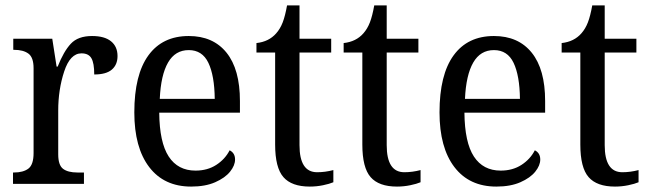

<svg xmlns="http://www.w3.org/2000/svg" viewBox="-20 -679 2399 709"><path d="M28 -42H31Q66 -42 85 -56.5Q104 -71 104 -114V-427Q104 -467 85 -481Q66 -495 32 -495H29V-536H173L189 -433H193Q215 -489 241.5 -517.5Q268 -546 320 -546Q366 -546 390 -526.5Q414 -507 414 -472Q414 -440 393 -422Q372 -404 328 -404Q328 -446 317.5 -464Q307 -482 281 -482Q239 -482 217 -415Q195 -348 195 -271V-109Q195 -69 213 -55.5Q231 -42 266 -42H290V0H28Z M476 -264Q476 -403 528 -474.5Q580 -546 677 -546Q767 -546 816.5 -484.5Q866 -423 866 -306V-263H568Q569 -153 603 -101Q637 -49 702 -49Q746 -49 778.5 -70Q811 -91 828 -124Q848 -114 848 -90Q848 -68 829.5 -45Q811 -22 774.5 -6Q738 10 686 10Q586 10 531 -62Q476 -134 476 -264ZM773 -314Q772 -400 749.5 -447Q727 -494 677 -494Q627 -494 600.5 -448Q574 -402 570 -314Z M996 -145V-485H927V-520Q973 -525 1000 -556Q1015 -573 1024 -596.5Q1033 -620 1040 -659H1086V-536H1203V-485H1086V-143Q1086 -43 1151 -43Q1181 -43 1211 -51V-6Q1197 0 1173 5Q1149 10 1124 10Q1057 10 1026.5 -25Q996 -60 996 -145Z M1318 -145V-485H1249V-520Q1295 -525 1322 -556Q1337 -573 1346 -596.5Q1355 -620 1362 -659H1408V-536H1525V-485H1408V-143Q1408 -43 1473 -43Q1503 -43 1533 -51V-6Q1519 0 1495 5Q1471 10 1446 10Q1379 10 1348.5 -25Q1318 -60 1318 -145Z M1603 -264Q1603 -403 1655 -474.5Q1707 -546 1804 -546Q1894 -546 1943.5 -484.5Q1993 -423 1993 -306V-263H1695Q1696 -153 1730 -101Q1764 -49 1829 -49Q1873 -49 1905.5 -70Q1938 -91 1955 -124Q1975 -114 1975 -90Q1975 -68 1956.5 -45Q1938 -22 1901.5 -6Q1865 10 1813 10Q1713 10 1658 -62Q1603 -134 1603 -264ZM1900 -314Q1899 -400 1876.5 -447Q1854 -494 1804 -494Q1754 -494 1727.5 -448Q1701 -402 1697 -314Z M2123 -145V-485H2054V-520Q2100 -525 2127 -556Q2142 -573 2151 -596.5Q2160 -620 2167 -659H2213V-536H2330V-485H2213V-143Q2213 -43 2278 -43Q2308 -43 2338 -51V-6Q2324 0 2300 5Q2276 10 2251 10Q2184 10 2153.5 -25Q2123 -60 2123 -145Z"/></svg>

Font: Noto Serif Narrow
Style: Regular
Weight: 400
Width: 4
Designer: Monotype Design Team
Foundry: Monotype Imaging Inc.
Version: Version 1.001